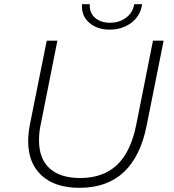

<svg xmlns="http://www.w3.org/2000/svg" viewBox="-20 -895 833 920"><path d="M115 -219Q115 -252 123 -297L204 -700H255L175 -298Q167 -262 167 -222Q167 -134 218 -88Q269 -42 364 -42Q474 -42 540.5 -104.5Q607 -167 633 -298L713 -700H764L683 -295Q624 5 361 5Q244 5 179.5 -54Q115 -113 115 -219ZM373 -875H410Q408 -834 435 -810Q462 -786 508 -786Q552 -786 584.5 -810.5Q617 -835 623 -875H661Q653 -819 609.5 -786Q566 -753 505 -753Q445 -753 407 -786.5Q369 -820 373 -875Z"/></svg>

Font: Idrija
Style: Italic
Weight: 300
Italic angle: -11.3°
Designer: Julieta Ulanovsky
Foundry: Julieta Ulanovsky
Version: Version 7.200